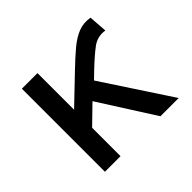

<svg xmlns="http://www.w3.org/2000/svg" viewBox="-124 -650 801 801"><g transform="rotate(-45 277.0 -249.5)"><path d="M79.5 0V-490H171.5V-274L289 -386.5Q328.5 -424.5 360.5 -451.5Q392.5 -478.5 423.8 -491Q455 -503.5 491.5 -497L497.5 -415.5Q456.5 -422 424.2 -398Q392 -374 346.5 -330.5L316.5 -301.5L514.5 0H407L251 -245L171.5 -167.5V0Z"/></g></svg>

Font: Geologica Light
Style: Regular
Weight: 300
Designer: Sindre Bremnes, Frode Helland
Foundry: Monokrom Skriftforlag AS
Version: Version 1.010; ttfautohint (v1.8.4.7-5d5b);gftools[0.9.28]